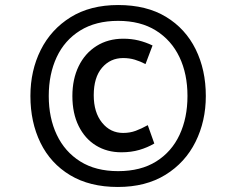

<svg xmlns="http://www.w3.org/2000/svg" viewBox="-20 -732 940 764"><path d="M449 12Q337 12 259 -35Q181 -82 141 -164Q101 -246 101 -350Q101 -451 142 -533Q183 -615 261 -663.5Q339 -712 450 -712Q563 -712 640.5 -665Q718 -618 758.5 -536Q799 -454 799 -350Q799 -250 758 -167.5Q717 -85 638.5 -36.5Q560 12 449 12ZM450 -51Q540 -51 601.5 -89.5Q663 -128 694.5 -195.5Q726 -263 726 -350Q726 -438 694 -505Q662 -572 600.5 -610.5Q539 -649 450 -649Q361 -649 299 -610.5Q237 -572 205.5 -504.5Q174 -437 174 -350Q174 -263 206 -195.5Q238 -128 299.5 -89.5Q361 -51 450 -51ZM463 -126Q406 -126 362 -153Q318 -180 293 -230.5Q268 -281 268 -350Q268 -417 293 -468.5Q318 -520 364 -549Q410 -578 471 -578Q503 -578 531.5 -571Q560 -564 587 -551L559 -477Q538 -488 516.5 -494.5Q495 -501 470 -501Q419 -501 386 -462.5Q353 -424 353 -353Q353 -285 386 -244Q419 -203 470 -203Q497 -203 520 -211.5Q543 -220 568 -234L594 -161Q567 -145 534.5 -135.5Q502 -126 463 -126Z"/></svg>

Font: ABeeZee
Style: Regular
Weight: 400
Designer: Anja Meiners
Foundry: Anja Meiners
Version: Version 1.003; ttfautohint (v1.8.3)